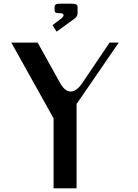

<svg xmlns="http://www.w3.org/2000/svg" viewBox="-20 -1023 748 1043"><path d="M401.4 -982.4V-951.2Q400.9 -934.6 387.7 -923.8L287.6 -851.1L265.1 -886.2L316.4 -925.3Q325.2 -934.1 325.2 -940.4Q325.2 -951.2 307.6 -951.2Q286.6 -951.2 281.5 -955.3Q276.4 -959.5 276.4 -971.7V-982.4Q276.4 -987.8 276.9 -990.2Q277.3 -992.7 280 -996.3Q282.7 -1000 289.6 -1001.5Q296.4 -1002.9 307.6 -1002.9H370.1Q384.8 -1002.9 391.8 -1000Q398.9 -997.1 400.1 -993.7Q401.4 -990.2 401.4 -982.4ZM396 -458V0H271V-379.9L200.7 -506.3L41.5 -791.5H184.6L306.6 -571.8Q332.5 -525.9 363.8 -525.9Q396 -525.9 427.7 -572.8L575.2 -791.5H625Z"/></svg>

Font: Gputeks
Style: Bold
Weight: 600
Width: 8
Version: Version 0.9